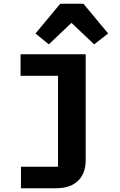

<svg xmlns="http://www.w3.org/2000/svg" viewBox="-20 -806 640 1026"><path d="M92 199.9H280.9C387.1 199.9 437.9 138.1 437.9 51.1V-516H89.8V-400.9H290.1V84.9H92ZM169.7 -627.1 240.8 -568.9 361.9 -683.9 483 -568.9 557.9 -627.1 425.8 -785.9H301.8Z"/></svg>

Font: Margiela Mono Bold
Style: Regular
Weight: 700
Designer: Mike Abbink, Paul van der Laan, Pieter van Rosmalen
Foundry: Bold Monday
Version: Version 2.003 2021